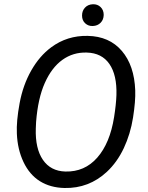

<svg xmlns="http://www.w3.org/2000/svg" viewBox="-20 -893 712 922"><path d="M58.1 0ZM289.6 9.8Q221.7 8.3 171.6 -22.9Q121.6 -54.2 92.8 -115Q64 -175.8 61 -251.5Q58.1 -310.5 74.2 -397.5Q90.3 -484.4 129.9 -554.2Q169.4 -624 226.1 -666Q302.7 -722.7 400.9 -720.7Q504.9 -718.8 564.9 -648.7Q625 -578.6 629.4 -459Q631.3 -407.7 618.9 -328.6Q606.4 -249.5 574.5 -181.6Q542.5 -113.8 493.2 -67.9Q407.2 12.2 289.6 9.8ZM539.1 -436.5Q542 -532.7 505.4 -585.7Q468.8 -638.7 396.5 -640.6Q331.1 -642.6 279.5 -605.5Q228 -568.4 195.1 -494.4Q162.1 -420.4 153.3 -307.1L151.9 -275.4Q148.9 -179.7 186 -125.5Q223.1 -71.3 293.9 -69.3Q386.2 -66.9 447 -136Q507.8 -205.1 527.8 -330.1Q537.6 -391.6 539.1 -436.5ZM374 -818.4Q374 -841.3 388.2 -856.4Q402.3 -871.6 425.8 -872.6Q448.2 -873.5 463.1 -859.1Q478 -844.7 478 -821.3Q477.5 -798.3 463.1 -783.7Q448.7 -769 425.8 -768.1Q404.3 -767.1 389.2 -781Q374 -794.9 374 -818.4Z"/></svg>

Font: Roboto
Style: Italic
Weight: 400
Italic angle: -12°
Designer: Google
Version: Version 2.134; 2016; ttfautohint (v1.6)